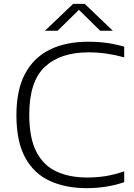

<svg xmlns="http://www.w3.org/2000/svg" viewBox="-20 -965 692 994"><path d="M428 9Q320.5 9 238.8 -28Q157 -65 111 -148Q65 -231 65 -369Q65 -500 110.2 -584Q155.5 -668 238.8 -708.5Q322 -749 436.5 -749Q488.5 -749 533 -742.8Q577.5 -736.5 623 -723.5V-668Q579 -680.5 532.8 -687.2Q486.5 -694 438 -694Q292.5 -694 212 -618.8Q131.5 -543.5 131.5 -371Q131.5 -250 168.5 -178.8Q205.5 -107.5 272.8 -76.8Q340 -46 431 -46Q480 -46 525 -53Q570 -60 623 -78V-22Q534.5 9 428 9ZM213 -806 358.5 -945H418.5L564 -806H498.5L388.5 -914L278.5 -806Z"/></svg>

Font: Encode Sans Exp Lt
Style: Regular
Weight: 300
Width: 7
Designer: Multiple Designers
Foundry: Impallari Type
Version: Version 3.002; ttfautohint (v1.8.3) -l 8 -r 50 -G 200 -x 14 